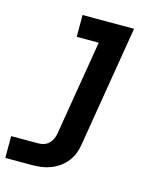

<svg xmlns="http://www.w3.org/2000/svg" viewBox="-129 -599 740 893"><g transform="rotate(15 241.0 -152.5)"><path d="M-18 215V110H112Q125 110 138.5 106Q152 102 162.5 92Q173 82 179 69Q185 56 187 43L263 -415H157V-520H405L309 60Q306 82 298 104Q290 126 275.5 145Q261 164 241.5 178Q222 192 200 200.5Q178 209 156 212Q134 215 112 215Z"/></g></svg>

Font: Iosevka SS04 Extrabold
Style: Italic
Weight: 800
Italic angle: -9°
Monospace: yes
Designer: Belleve Invis
Foundry: Belleve Invis
Version: Version 19.0.0; ttfautohint (v1.8.4)